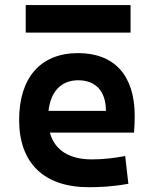

<svg xmlns="http://www.w3.org/2000/svg" viewBox="-20 -740 626 769"><path d="M335.4 9.8C376.5 9.8 429.7 7.8 494.1 -3.9L481.4 -115.2C436 -106.4 392.6 -101.6 347.2 -101.6C257.3 -101.6 198.7 -138.7 179.7 -209H516.6C518.6 -230 519.5 -251.5 519.5 -275.9C519.5 -439.5 437 -527.3 292.5 -527.3C142.6 -527.3 56.6 -428.7 56.6 -259.8C56.6 -85.9 157.2 9.8 335.4 9.8ZM83 -609.4H502.9V-719.7H83ZM174.3 -295.9C183.1 -374.5 225.6 -418.5 293.5 -418.5C362.8 -418.5 404.3 -375 404.3 -295.9Z"/></svg>

Font: Cascadia Code PL SemiBold
Style: Regular
Weight: 600
Monospace: yes
Designer: Aaron Bell
Foundry: Saja Typeworks
Version: Version 2404.023